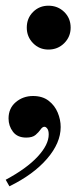

<svg xmlns="http://www.w3.org/2000/svg" viewBox="-23 -472 279 674"><path d="M10 182 -3 159Q70 120 109 78Q148 36 148 0Q148 -14 143 -20.5Q138 -27 133 -27Q126 -27 119.5 -17.5Q113 -8 102 1.5Q91 11 69 11Q38 11 22.5 -9.5Q7 -30 7 -56Q7 -92 32.5 -113.5Q58 -135 93 -135Q126 -135 147.5 -118.5Q169 -102 179.5 -77Q190 -52 190 -26Q190 30 142 85.5Q94 141 10 182ZM147 -298Q115 -298 93 -320.5Q71 -343 71 -375Q71 -408 93 -430Q115 -452 147 -452Q180 -452 202.5 -430Q225 -408 225 -375Q225 -343 202.5 -320.5Q180 -298 147 -298Z"/></svg>

Font: Libre Bodoni Medium
Style: Italic
Weight: 500
Italic angle: -13°
Designer: Pablo Impallari, Rodrigo Fuenzalida
Foundry: Impallari Type
Version: Version 2.005;gftools[0.9.23]